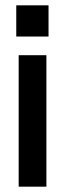

<svg xmlns="http://www.w3.org/2000/svg" viewBox="-20 -520 244 720"><path d="M162 -500V-383H41V-500ZM50 180V-313H154V180Z"/></svg>

Font: TASA Orbiter Display Medium
Style: Regular
Weight: 500
Designer: Weizhong Zhang
Version: Version 1.000;Glyphs 3.1.2 (3151)